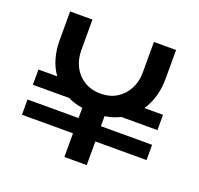

<svg xmlns="http://www.w3.org/2000/svg" viewBox="-122 -834 1004 969"><g transform="rotate(20 379.5 -350.0)"><path d="M319 0V-127H45V-209H319V-264Q297 -267 277.5 -273Q258 -279 240 -288H45V-370H146Q120 -406 107.5 -450.5Q95 -495 95 -543V-700H215V-535Q215 -488 234.5 -449Q254 -410 291.5 -386.5Q329 -363 380 -363Q432 -363 468.5 -386.5Q505 -410 525 -449Q545 -488 545 -535V-700H664V-543Q664 -494 651 -449.5Q638 -405 614 -370H714V-288H520Q502 -279 482 -272.5Q462 -266 439 -263V-209H714V-127H439V0Z"/></g></svg>

Font: MuseoModerno Thin Medium
Style: Regular
Weight: 500
Version: Version 1.003